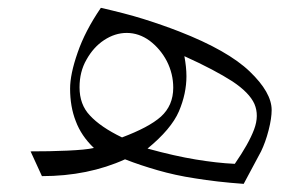

<svg xmlns="http://www.w3.org/2000/svg" viewBox="-20 -444 776 484"><path d="M234.3 -424.3C207.6 -385.2 188.1 -347.6 175.7 -311.4C162.9 -274.8 156.7 -244.8 156.7 -220.5C156.7 -190.5 161.4 -162.9 171 -138.6C180 -114.3 195.2 -91.4 216.7 -71C201.9 -67.6 180 -65.7 150 -64.3C120 -62.9 89 -62.4 57.1 -62.4L85.7 0C163.3 0 233.3 -14.3 295.2 -42.4C321.9 -31.9 349.5 -22.9 377.6 -14.8C405.7 -6.7 437.6 0.5 472.4 5.7C507.1 11.4 548.1 16.2 594.3 19.5L638.1 -62.4C645.2 -77.1 651.9 -95.2 657.1 -115.7C662.4 -136.2 664.8 -153.3 664.8 -166.7C664.8 -196.2 646.2 -228.6 609.5 -263.8C572.9 -299 513.3 -332.9 431.4 -364.8C403.3 -375.7 373.3 -386.2 341.4 -396.2C309.5 -406.2 273.8 -415.2 234.3 -424.3ZM287.6 -97.6C251 -115.2 224.3 -133.8 206.7 -152.9C189 -171.4 180.5 -195.2 180.5 -223.8C180.5 -250 186.2 -273.3 198.1 -293.8C209.5 -314.3 224.3 -331 242.4 -342.9C260.5 -354.8 279.5 -361 299.5 -361C320 -361 339.5 -354.3 357.1 -341.4C374.8 -328.1 389.5 -311 400.5 -290C411.4 -268.6 416.7 -246.2 416.7 -222.9C416.7 -192.9 406.2 -168.6 385.7 -150C364.8 -131.4 331.9 -114.3 287.6 -97.6ZM351.9 -69.5C391.4 -101.9 418.1 -133.3 431 -163.3C443.8 -193.3 450 -222.9 450 -251.9C450 -267.6 448.1 -284.3 444.8 -302.4C496.7 -279 536.7 -257.6 565.7 -239C594.3 -220 612.9 -201 621.4 -181.9C629.5 -162.9 629.5 -141.4 620.5 -117.6C611.4 -93.3 595.2 -64.8 571.9 -31C541 -32.4 508.6 -36.2 473.8 -41.9C439 -47.6 398.1 -56.7 351.9 -69.5Z"/></svg>

Font: Pinar Light
Style: Regular
Weight: 300
Designer: Amin Abedi
Version: Version 2.00;September 9, 2021;FontCreator 13.0.0.2683 64-bi